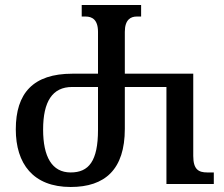

<svg xmlns="http://www.w3.org/2000/svg" viewBox="-20 -734 894 766"><path d="M262 12C399 12 478 -58 478 -220V-387H644V0H833V-46H807C772 -46 751 -58 751 -112V-440H478V-607C478 -656 502 -668 525 -668H543V-714H306V-668H322C347 -668 371 -656 371 -607V-440H269C112 -440 43 -362 43 -218C43 -81 112 12 262 12ZM262 -46C187 -46 152 -109 152 -217C152 -329 189 -387 268 -387H371V-216C371 -91 334 -46 262 -46Z"/></svg>

Font: Noto Serif Georgian Condensed Medium
Style: Regular
Weight: 500
Width: 3
Designer: Monotype Design Team, Akaki Razmadze
Foundry: Google LLC
Version: Version 2.003